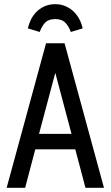

<svg xmlns="http://www.w3.org/2000/svg" viewBox="-20 -893 527 913"><path d="M11.6 0H99.6L147.7 -182.9H338L386.4 0H474.4L287 -687.3H199ZM165.6 -256.3 242.9 -546.7 320.1 -256.3ZM242.6 -873.1Q213.3 -873.1 190.5 -862.4Q167.7 -851.7 151.9 -835.2Q136 -818.7 126.3 -798.1Q116.6 -777.6 112.4 -757.9L169 -741Q178.3 -768 194.4 -785.1Q210.6 -802.3 242.4 -802.3Q274 -802.3 290.6 -785.1Q307.3 -768 316.6 -741L372.9 -757.9Q369.4 -777.6 359.2 -798.1Q349 -818.7 333 -835.2Q317 -851.7 294.2 -862.4Q271.4 -873.1 242.6 -873.1Z"/></svg>

Font: Secuela Black
Style: Regular
Weight: 900
Designer: Fernando Haro
Foundry: deFharo
Version: Version 1.704